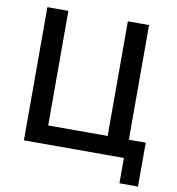

<svg xmlns="http://www.w3.org/2000/svg" viewBox="-91 -792 928 1008"><g transform="rotate(10 373.0 -287.5)"><path d="M613 135V0H80V-710H192V-99H509V-710H622V-99H712V135Z"/></g></svg>

Font: Raleway SemiBold
Style: Regular
Weight: 600
Designer: Matt McInerney, Pablo Impallari, Rodrigo Fuenzalida
Foundry: Matt McInerney, Pablo Impallari, Rodrigo Fuenzalida
Version: Version 4.026